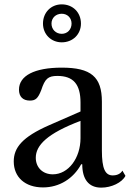

<svg xmlns="http://www.w3.org/2000/svg" viewBox="-20 -850 595 880"><path d="M349 -296V-217C349 -126 294 -51 222 -51C176 -51 144 -82 144 -127C144 -184 196 -238 349 -296ZM205 -276C82 -222 43 -173 43 -110C43 -38 95 9 177 9C252 9 316 -31 352 -97H357C357 -29 386 10 444 10C491 10 539 -13 555 -44L541 -68C531 -50 510 -46 497 -46C462 -46 447 -77 447 -160V-384C447 -498 397 -540 263 -540C138 -540 67 -503 67 -439C67 -407 85 -389 117 -389C143 -389 154 -399 169 -437C186 -489 200 -502 243 -502C316 -502 349 -464 349 -380V-339ZM177 -742C177 -693 214 -656 263 -656C314 -656 351 -693 351 -742C351 -793 314 -830 263 -830C214 -830 177 -793 177 -742ZM216 -742C216 -768 236 -787 263 -787C289 -787 308 -768 308 -742C308 -715 289 -695 263 -695C236 -695 216 -715 216 -742Z"/></svg>

Font: Libre Baskerville
Style: Regular
Weight: 400
Designer: Pablo Impallari, Rodrigo Fuenzalida
Foundry: Pablo Impallari, Rodrigo Fuenzalida
Version: Version 1.051;Glyphs 3.2.3 (3260)